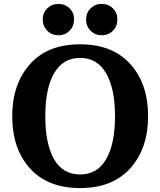

<svg xmlns="http://www.w3.org/2000/svg" viewBox="-20 -940 814 975"><path d="M42 -350Q42 -512 131.5 -613.5Q221 -715 387 -715Q551 -715 641.5 -615Q732 -515 732 -350Q732 -186 641.5 -85.5Q551 15 387 15Q223 15 132.5 -84.5Q42 -184 42 -350ZM387 -54Q474 -54 519 -131.5Q564 -209 564 -350Q564 -491 518.5 -568.5Q473 -646 387 -646Q300 -646 255 -568.5Q210 -491 210 -350Q210 -209 254.5 -131.5Q299 -54 387 -54ZM197 -842Q197 -875 220 -897.5Q243 -920 276 -920Q311 -920 333.5 -897.5Q356 -875 356 -842Q356 -807 333.5 -784Q311 -761 276 -761Q243 -761 220 -784Q197 -807 197 -842ZM417 -842Q417 -875 440 -897.5Q463 -920 496 -920Q531 -920 553.5 -897.5Q576 -875 576 -842Q576 -807 553.5 -784Q531 -761 496 -761Q463 -761 440 -784Q417 -807 417 -842Z"/></svg>

Font: Volkhov
Style: Bold
Weight: 700
Designer: Cyreal (www.cyreal.org)
Foundry: Cyreal (www.cyreal.org)
Version: Version 1.010